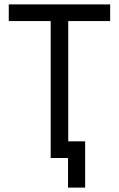

<svg xmlns="http://www.w3.org/2000/svg" viewBox="-20 -720 542 875"><path d="M290 135H368V-76H270L211 0H290ZM211 0H291V-624H482V-700H20V-624H211Z"/></svg>

Font: Fixel Variable
Style: Regular
Weight: 100
Width: 3
Designer: AlfaBravo + MacPaw
Foundry: Kyrylo Tkachov, Marchela Mozhyna, Serhii Makarenko, Maria Weinstein, Zakhar Kryvoshyya
Version: Version 1.211